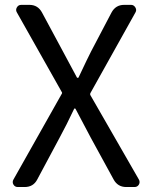

<svg xmlns="http://www.w3.org/2000/svg" viewBox="-20 -753 612 773"><path d="M51.8 0Q40 0 34.2 -9.8Q31.2 -14.6 31.2 -20Q31.2 -25.4 34.2 -30.3L228.5 -375Q231.4 -378.9 228.5 -382.8L47.9 -703.1Q42 -712.9 47.9 -723.1Q53.7 -733.4 65.4 -733.4H98.6Q132.8 -733.4 149.4 -702.1L233.4 -545.9Q241.2 -532.2 259.3 -497.6Q277.3 -462.9 290 -440.4Q291 -439.5 293 -439.5Q294.9 -439.5 295.9 -440.4Q335.9 -525.4 346.7 -545.9L428.7 -702.1Q445.3 -733.4 479.5 -733.4H507.8Q518.6 -733.4 524.9 -723.1Q531.2 -712.9 525.4 -703.1L343.8 -377.9Q341.8 -374 343.8 -370.1L539.1 -30.3Q542 -25.4 542 -20Q542 -14.6 539.1 -9.8Q533.2 0 521.5 0H488.3Q454.1 0 437.5 -30.3L345.7 -198.2Q305.7 -274.4 284.2 -314.5Q283.2 -316.4 281.2 -316.4Q279.3 -316.4 278.3 -314.5Q248 -250 219.7 -198.2L129.9 -30.3Q114.3 0 79.1 0Z"/></svg>

Font: Gen Jyuu GothicL Regular
Style: Regular
Weight: 400
Designer: [Source Han Sans]
Ryoko NISHIZUKA  (kana & ideographs); Paul D. Hunt (Latin, Greek & Cyrillic); Wenlong ZHANG  (bopomofo
Version: Version 1.002.20150607